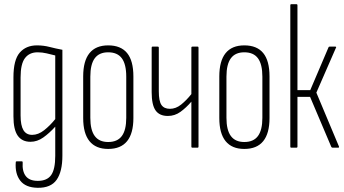

<svg xmlns="http://www.w3.org/2000/svg" viewBox="-20 -703 1638 914"><path d="M159 191Q102 190 76.5 157Q51 124 55 70Q55 66 57 65.5Q59 65 61 65H84Q88 65 88 70Q85 112 102.5 135Q120 158 160 158Q204 158 223.5 130.5Q243 103 243 39V-24Q243 -43 243 -62Q243 -81 243 -99V-100Q215 -69 186 -48.5Q157 -28 125 -28Q85 -28 64.5 -57Q44 -86 44 -149V-335Q44 -418 74 -452.5Q104 -487 156 -487Q187 -487 216 -479.5Q245 -472 277 -466V38Q277 114 249.5 153Q222 192 159 191ZM133 -61Q162 -61 190 -83Q218 -105 243 -136V-439Q223 -444 202 -449Q181 -454 159 -454Q120 -454 99 -426.5Q78 -399 78 -335V-153Q78 -106 91.5 -83.5Q105 -61 133 -61Z M495 6Q436 6 406 -31Q376 -68 376 -141V-339Q376 -413 406 -450Q436 -487 495 -487Q555 -487 585 -450.5Q615 -414 615 -339V-141Q615 -68 585 -31Q555 6 495 6ZM495 -27Q539 -27 560 -55.5Q581 -84 581 -142V-338Q581 -397 560 -425.5Q539 -454 495 -454Q452 -454 431 -425.5Q410 -397 410 -338V-142Q410 -84 431 -55.5Q452 -27 495 -27Z M896 0Q891 0 891 -5V-219Q866 -190 839 -170.5Q812 -151 779 -151Q739 -151 720.5 -177.5Q702 -204 702 -264V-476Q702 -481 706 -481H731Q736 -481 736 -476V-268Q736 -222 748.5 -203.5Q761 -185 789 -185Q817 -185 842 -205Q867 -225 891 -255V-476Q891 -481 896 -481H921Q925 -481 925 -476V-5Q925 0 921 0Z M1143 6Q1084 6 1054 -31Q1024 -68 1024 -141V-339Q1024 -413 1054 -450Q1084 -487 1143 -487Q1203 -487 1233 -450.5Q1263 -414 1263 -339V-141Q1263 -68 1233 -31Q1203 6 1143 6ZM1143 -27Q1187 -27 1208 -55.5Q1229 -84 1229 -142V-338Q1229 -397 1208 -425.5Q1187 -454 1143 -454Q1100 -454 1079 -425.5Q1058 -397 1058 -338V-142Q1058 -84 1079 -55.5Q1100 -27 1143 -27Z M1593 -7Q1596 0 1590 0H1563Q1559 0 1557 -4L1456 -242H1396V-5Q1396 0 1391 0H1366Q1362 0 1362 -5V-678Q1362 -683 1366 -683H1391Q1396 -683 1396 -678V-274H1457L1544 -478Q1545 -481 1549 -481H1577Q1579 -481 1580 -479Q1581 -477 1579 -475L1486 -262Z"/></svg>

Font: Sofia Sans Extra Condensed ExtraLight
Style: Regular
Weight: 250
Designer: Botio Nikoltchev, Ani Petrova
Foundry: lettersoup
Version: Version 4.101